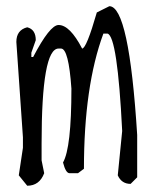

<svg xmlns="http://www.w3.org/2000/svg" viewBox="-20 -593 482 613"><path d="M329.1 -573.2Q392.1 -573.2 418 -162.1V-26.9L397 -5.9Q368.2 -5.9 356 -33.2L370.1 -174.8Q355 -477.1 323.2 -485.8H310.1Q248 -317.9 248 -54.2L229 -40H202.1Q189.9 -40 181.2 -74.2Q208 -121.1 208 -310.1Q199.2 -438 174.8 -438H167Q112.8 -438 112.8 -134.8V-81.1L121.1 -40Q106 0 66.9 0L40 -33.2L53.2 -121.1V-154.8L32.2 -459Q32.2 -497.1 66.9 -505.9Q94.2 -499 94.2 -464.8L80.1 -424.8V-411.1H85.9Q139.2 -513.2 167 -513.2Q203.1 -513.2 242.2 -438Q255.9 -438 289.1 -553.2Z"/></svg>

Font: Loved by the King
Style: Regular
Weight: 400
Designer: Kimberly Geswein
Foundry: Kimberly Geswein
Version: Version 1.002 2006